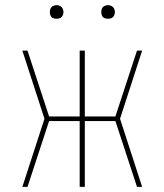

<svg xmlns="http://www.w3.org/2000/svg" viewBox="-20 -727 640 747"><path d="M67 0 153 -265 67 -530H87L171 -274H290V-530H310V-274H429L513 -530H533L447 -265L533 0H513L429 -256H310V0H290V-256H171L87 0ZM400 -654Q395 -654 389.5 -655.5Q384 -657 380.5 -660.5Q377 -664 375.5 -669.5Q374 -675 374 -680Q374 -685 375.5 -690.5Q377 -696 380.5 -699.5Q384 -703 389.5 -705Q395 -707 400 -707Q405 -707 410.5 -705Q416 -703 419.5 -699.5Q423 -696 425 -690.5Q427 -685 427 -680Q427 -675 425 -669.5Q423 -664 419.5 -660.5Q416 -657 410.5 -655.5Q405 -654 400 -654ZM200 -654Q195 -654 189.5 -655.5Q184 -657 180.5 -660.5Q177 -664 175.5 -669.5Q174 -675 174 -680Q174 -685 175.5 -690.5Q177 -696 180.5 -699.5Q184 -703 189.5 -705Q195 -707 200 -707Q205 -707 210.5 -705Q216 -703 219.5 -699.5Q223 -696 225 -690.5Q227 -685 227 -680Q227 -675 225 -669.5Q223 -664 219.5 -660.5Q216 -657 210.5 -655.5Q205 -654 200 -654Z"/></svg>

Font: Iosevka Curly Thin Extended
Style: Regular
Weight: 100
Width: 7
Monospace: yes
Designer: Belleve Invis
Foundry: Belleve Invis
Version: Version 11.1.0; ttfautohint (v1.8.3)